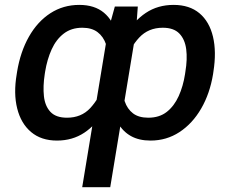

<svg xmlns="http://www.w3.org/2000/svg" viewBox="-20 -573 954 796"><path d="M320.8 203.1 427.2 -441.4 456.1 -545.9H551.3L543.9 -444.3L437 203.1ZM49.3 -265.6 50.8 -275.4Q64.5 -358.4 99.9 -420.9Q135.3 -483.4 188.7 -518.1Q242.2 -552.7 308.6 -552.7Q372.1 -552.7 410.9 -520.3Q449.7 -487.8 465.3 -427.5Q481 -367.2 475.1 -282.7L470.2 -257.8Q449.2 -175.8 414.1 -115.7Q378.9 -55.7 329.6 -22.9Q280.3 9.8 216.3 9.8Q150.9 9.8 108.9 -25.6Q66.9 -61 51.3 -123.3Q35.6 -185.5 49.3 -265.6ZM167 -275.4 165.5 -265.6Q157.7 -215.3 162.1 -174.3Q166.5 -133.3 189.2 -109.1Q211.9 -85 257.8 -85Q316.9 -85 353.8 -124.5Q390.6 -164.1 413.6 -225.6L428.7 -315.4Q430.7 -356.4 419.7 -388.9Q408.7 -421.4 384.5 -439.7Q360.4 -458 321.3 -458Q275.9 -458 244.4 -433.8Q212.9 -409.7 194.1 -368.2Q175.3 -326.7 167 -275.4ZM864.7 -275.4 863.3 -265.6Q850.1 -185.1 814 -122.8Q777.8 -60.5 724.1 -25.4Q670.4 9.8 604 9.8Q556.2 9.8 522.7 -9Q489.3 -27.8 469.5 -62.7Q449.7 -97.7 442.1 -147Q434.6 -196.3 438.5 -257.8L443.4 -282.7Q464.8 -365.2 499.8 -425.8Q534.7 -486.3 584.5 -519.5Q634.3 -552.7 699.7 -552.7Q765.6 -552.7 806.9 -518.1Q848.1 -483.4 863 -420.9Q877.9 -358.4 864.7 -275.4ZM747.1 -265.6 748.5 -275.4Q757.3 -327.6 752 -368.9Q746.6 -410.2 723.4 -434.1Q700.2 -458 654.8 -458Q595.2 -458 557.1 -417.2Q519 -376.5 500.5 -315.4L485.4 -225.6Q486.3 -184.6 497.1 -152.8Q507.8 -121.1 531.5 -103Q555.2 -85 594.7 -85Q640.6 -85 671.4 -109.1Q702.1 -133.3 720.7 -174.3Q739.3 -215.3 747.1 -265.6Z"/></svg>

Font: Inter 17pt Medium
Style: Italic
Weight: 500
Italic angle: -9.3988°
Version: Version 4.001;git-66647c0bb